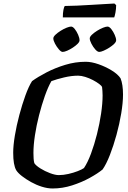

<svg xmlns="http://www.w3.org/2000/svg" viewBox="-20 -1071 728 1091"><path d="M279 0Q250 0 218 -10Q186 -20 156.5 -36.5Q127 -53 104.5 -70.5Q82 -88 72 -104Q55 -134 55 -203Q55 -244 64.5 -301Q74 -358 90 -418Q106 -478 124.5 -529Q143 -580 162 -610Q195 -634 244 -659.5Q293 -685 350.5 -702.5Q408 -720 467 -720Q500 -720 540 -706Q580 -692 615 -670.5Q650 -649 665 -626Q672 -609 675.5 -585.5Q679 -562 679 -534Q679 -488 669 -427.5Q659 -367 642 -305Q625 -243 604.5 -190.5Q584 -138 563 -108Q535 -85 489.5 -60Q444 -35 389.5 -17.5Q335 0 279 0ZM314 -76Q340 -76 368.5 -82.5Q397 -89 421.5 -98.5Q446 -108 457 -116Q478 -147 497 -198Q516 -249 531 -308.5Q546 -368 554.5 -426Q563 -484 563 -529Q563 -542 562 -554.5Q561 -567 560 -576Q558 -583 543.5 -594Q529 -605 508 -616Q487 -627 464.5 -634Q442 -641 424 -641Q386 -641 344 -631Q302 -621 272 -610Q253 -577 235 -526Q217 -475 202 -416.5Q187 -358 178.5 -302Q170 -246 170 -202Q170 -185 171 -170Q172 -155 175 -144Q184 -130 209.5 -114Q235 -98 264.5 -87Q294 -76 314 -76ZM544 -776Q534 -776 521.5 -790Q509 -804 499.5 -822.5Q490 -841 490 -853Q490 -862 502 -873.5Q514 -885 531.5 -896Q549 -907 565.5 -913.5Q582 -920 591 -920Q601 -920 612.5 -905.5Q624 -891 632 -872.5Q640 -854 640 -842Q640 -833 629 -822Q618 -811 601.5 -800.5Q585 -790 569 -783Q553 -776 544 -776ZM336 -776Q327 -776 314.5 -790.5Q302 -805 292.5 -823Q283 -841 283 -853Q283 -862 295 -873.5Q307 -885 324.5 -896Q342 -907 358.5 -913.5Q375 -920 384 -920Q394 -920 405 -906Q416 -892 424 -873.5Q432 -855 432 -842Q432 -833 421 -822Q410 -811 394 -800.5Q378 -790 362 -783Q346 -776 336 -776ZM337 -972Q337 -998 340.5 -1015Q344 -1032 348 -1037Q378 -1037 418.5 -1039Q459 -1041 501 -1043.5Q543 -1046 577.5 -1048Q612 -1050 630 -1051L640 -1042Q640 -1020 636 -999.5Q632 -979 629 -972Z"/></svg>

Font: Texturina SemiBold
Style: Italic
Weight: 600
Italic angle: -11°
Designer: Guillermo Torres Carreño
Foundry: Omnibus-Type
Version: Version 1.002; ttfautohint (v1.8.3)